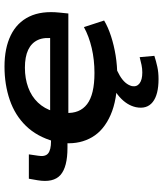

<svg xmlns="http://www.w3.org/2000/svg" viewBox="46 -590 742 875"><g transform="rotate(-90 417.5 -153.0)"><path d="M505 10Q400 10 330.5 -20.5Q261 -51 229.5 -104.5Q198 -158 202 -227L210 -217H181Q93 -217 57 -249Q21 -281 33 -353L40 -393H151L145 -352Q139 -319 155 -305.5Q171 -292 211 -292H236L210 -278Q232 -356 280.5 -406Q329 -456 399 -480Q469 -504 551 -504Q635 -504 693.5 -475.5Q752 -447 779 -391Q806 -335 797 -252L793 -213H322L340 -226Q336 -161 380 -127.5Q424 -94 522 -94Q582 -94 635.5 -106.5Q689 -119 731 -142L761 -50Q731 -32 689.5 -18.5Q648 -5 601.5 2.5Q555 10 505 10ZM546 -411Q497 -411 456 -396Q415 -381 387 -351.5Q359 -322 347 -281L336 -296H705L679 -276Q686 -322 672.5 -351.5Q659 -381 627.5 -396Q596 -411 546 -411ZM494 198Q423 198 389.5 171.5Q356 145 366 95Q375 54 412.5 20.5Q450 -13 522 -39L555 0Q531 9 510.5 21Q490 33 478 47Q466 61 462 77Q458 99 474.5 111.5Q491 124 524 124Q542 124 558.5 120.5Q575 117 594 112L600 179Q575 187 550 192.5Q525 198 494 198Z"/></g></svg>

Font: Nunito Sans 10pt Expanded
Style: Bold Italic
Weight: 700
Width: 7
Italic angle: -9°
Designer: Vernon Adams
Foundry: Vernon Adams
Version: Version 3.101;gftools[0.9.27]